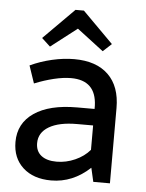

<svg xmlns="http://www.w3.org/2000/svg" viewBox="-53 -778 630 831"><g transform="rotate(5 262.0 -362.5)"><path d="M145 -566.9 107.9 -601.1 241.2 -734.9H277.8L411.1 -601.1L374 -566.9L258.8 -654.8ZM455.1 -327.1V0H382.8L369.1 -60.1Q293.9 9.8 200.2 9.8Q123 9.8 77.6 -31.7Q32.2 -73.2 32.2 -143.1Q32.2 -224.1 98.6 -269.5Q165 -314.9 285.2 -314.9H360.8V-329.1Q356.9 -439 248 -439Q214.8 -439 173.3 -429Q131.8 -418.9 89.8 -401.9L64 -478Q108.9 -499 158.9 -510.5Q209 -522 254.9 -522Q351.1 -522 403.1 -471.4Q455.1 -420.9 455.1 -327.1ZM126 -146Q126 -110.8 149.9 -92Q173.8 -73.2 216.8 -73.2Q257.8 -73.2 296.9 -90.6Q335.9 -107.9 360.8 -137.2V-243.2H291Q212.9 -243.2 169.4 -217.5Q126 -191.9 126 -146Z"/></g></svg>

Font: Sarala
Style: Regular
Weight: 400
Designer: Andres Torresi
Foundry: Huerta Tipografica
Version: Version 1.004;PS 001.003;hotconv 1.0.70;makeotf.lib2.5.58329